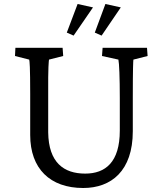

<svg xmlns="http://www.w3.org/2000/svg" viewBox="-20 -929 813 960"><path d="M57 -690 55 -649 126 -631C128 -624 131 -594 131 -460V-254C131 -86 230 11 396 11C536 11 644 -74 644 -273V-439C644 -589 646 -624 647 -631L718 -649L715 -690H493L490 -649L572 -631C576 -614 579 -540 579 -439V-276C579 -118 507 -61 406 -61C299 -61 223 -116 221 -267V-460C220 -595 224 -624 225 -631L296 -649L293 -690ZM314 -766 348 -751 445 -892 368 -909ZM454 -766 488 -751 584 -892 507 -909Z"/></svg>

Font: TPK Tissa Web Quiz
Style: Regular
Weight: 400
Designer: Jacques Le Bailly, Suppakit Chalermlarp | Katatrad Co.,Ltd.
Foundry: Jacques Le Bailly, Cadson Demak Co.,Ltd.
Version: Version 5.000;Glyphs 3.1.2 (3151)